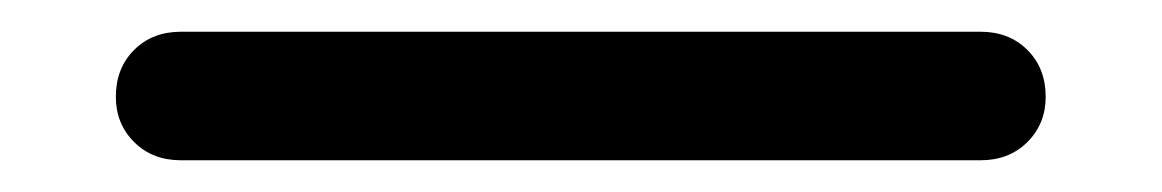

<svg xmlns="http://www.w3.org/2000/svg" viewBox="-20 59 732 121"><path d="M94 160Q76 160 64.5 148.5Q53 137 53 120Q53 102 64.5 90.5Q76 79 94 79H598Q616 79 627.5 90.5Q639 102 639 120Q639 137 627.5 148.5Q616 160 598 160Z"/></svg>

Font: Quicksand Light SemiBold
Style: Regular
Weight: 600
Version: Version 3.006